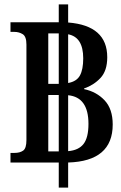

<svg xmlns="http://www.w3.org/2000/svg" viewBox="-20 -780 556 879"><path d="M496 -210Q496 -281 459 -320.5Q422 -360 365 -372V-375Q409 -390 440 -423Q471 -456 471 -518Q471 -663 292 -677V-760H249V-678H28V-634H46Q67 -634 84 -623.5Q101 -613 101 -576V-139Q101 -101 86 -90.5Q71 -80 47 -80H28V-36H249V79H292V-36Q496 -42 496 -210ZM201 -396V-627H249V-396ZM361 -513Q361 -462 346 -434.5Q331 -407 292 -400V-623Q361 -610 361 -513ZM201 -87V-345H249V-87ZM385 -213Q385 -150 362.5 -121Q340 -92 292 -88V-344Q385 -335 385 -213Z"/></svg>

Font: Noto Serif Thai SemiCondensed Semi
Style: Regular
Weight: 600
Width: 4
Designer: Monotype Design Team
Foundry: Monotype Imaging Inc.
Version: Version 1.901